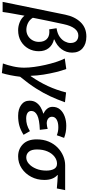

<svg xmlns="http://www.w3.org/2000/svg" viewBox="521 -1293 944 2054"><g transform="rotate(90 993.0 -266.0)"><path d="M-14 178 123 -492Q144 -594 203.5 -656Q263 -718 357 -718Q436 -718 482.5 -677.5Q529 -637 529 -566Q529 -503 492.5 -453Q456 -403 388 -375V-371Q446 -358 480 -316Q514 -274 514 -209Q514 -148 486 -98Q458 -48 407.5 -18Q357 12 289 12Q245 12 202.5 -5.5Q160 -23 134 -56Q124 2 113 60Q102 118 94 178ZM284 -76Q320 -76 349.5 -93.5Q379 -111 396.5 -141.5Q414 -172 414 -210Q414 -263 386 -292.5Q358 -322 308 -322Q301 -322 294.5 -321.5Q288 -321 280 -320L268 -399Q326 -408 360.5 -433Q395 -458 410.5 -489Q426 -520 426 -546Q426 -590 404 -611Q382 -632 346 -632Q303 -632 272 -592.5Q241 -553 224 -473Q206 -391 189.5 -310.5Q173 -230 156 -145Q179 -109 214 -92.5Q249 -76 284 -76Z M645 175Q663 126 676.5 66Q690 6 690 -53Q690 -101 682 -159.5Q674 -218 660.5 -278.5Q647 -339 629.5 -393Q612 -447 592 -487L704 -503Q722 -455 737.5 -392Q753 -329 764 -260Q775 -191 777 -123H781Q844 -214 886.5 -306Q929 -398 955 -501L1060 -489Q1031 -407 996.5 -332.5Q962 -258 912.5 -180Q863 -102 787 -9Q781 43 770.5 95Q760 147 748 186Z M1205 12Q1134 12 1088.5 -20.5Q1043 -53 1043 -110Q1043 -151 1062 -180Q1081 -209 1112.5 -228Q1144 -247 1180 -257V-261Q1152 -272 1130.5 -297Q1109 -322 1109 -356Q1109 -404 1137 -436.5Q1165 -469 1211.5 -486Q1258 -503 1312 -503Q1350 -503 1380.5 -497Q1411 -491 1441 -480L1413 -402Q1389 -411 1369.5 -414.5Q1350 -418 1327 -418Q1276 -418 1245.5 -400Q1215 -382 1215 -350Q1215 -325 1235 -309.5Q1255 -294 1285 -294Q1300 -294 1314.5 -297Q1329 -300 1345 -304L1355 -220Q1246 -216 1199.5 -192.5Q1153 -169 1153 -130Q1153 -102 1175 -88Q1197 -74 1234 -74Q1269 -74 1300.5 -83Q1332 -92 1369 -114L1408 -46Q1355 -13 1308.5 -0.5Q1262 12 1205 12Z M1639 12Q1561 12 1509 -39Q1457 -90 1457 -186Q1457 -259 1481 -315.5Q1505 -372 1545.5 -411Q1586 -450 1635 -470.5Q1684 -491 1733 -491H2000L1982 -402Q1909 -409 1839 -412V-408Q1864 -386 1877.5 -351Q1891 -316 1891 -268Q1891 -191 1857.5 -127.5Q1824 -64 1767 -26Q1710 12 1639 12ZM1650 -75Q1687 -75 1719 -103.5Q1751 -132 1771 -180.5Q1791 -229 1791 -290Q1791 -340 1773.5 -372Q1756 -404 1717 -404Q1677 -404 1642 -377Q1607 -350 1586 -302Q1565 -254 1565 -189Q1565 -131 1589 -103Q1613 -75 1650 -75Z"/></g></svg>

Font: Source Sans 3 Semibold
Style: Italic
Weight: 600
Italic angle: -11°
Designer: Paul D. Hunt
Foundry: Adobe
Version: Version 3.052;hotconv 1.1.0;makeotfexe 2.6.0